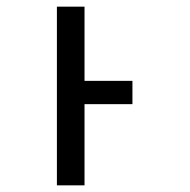

<svg xmlns="http://www.w3.org/2000/svg" viewBox="-20 -557 570 577"><path d="M151 0H234V-244H378V-314H234V-537H151Z"/></svg>

Font: Noto Sans Mono Condensed
Style: Regular
Weight: 400
Width: 3
Designer: Monotype Design Team
Foundry: Monotype Imaging Inc.
Version: Version 2.014